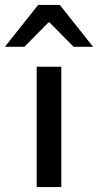

<svg xmlns="http://www.w3.org/2000/svg" viewBox="-72 -760 398 780"><path d="M77 0V-489H177V0ZM-52 -570 83 -740H171L306 -570H227L129 -669H125L27 -570Z"/></svg>

Font: Mada Medium
Style: Regular
Weight: 500
Designer: Khaled Hosny
Version: Version 1.5